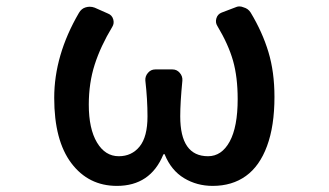

<svg xmlns="http://www.w3.org/2000/svg" viewBox="-20 -575 1040 607"><path d="M349.6 12.7Q259.8 12.7 205.6 -59.1Q151.4 -130.9 151.4 -265.6Q151.4 -400.4 229.5 -534.2Q237.3 -547.9 251 -551.8Q257.8 -553.7 263.7 -553.7Q271.5 -553.7 279.3 -550.8L321.3 -532.2Q334 -527.3 337.9 -514.2Q341.8 -501 335 -490.2Q297.9 -428.7 279.3 -370.6Q260.7 -312.5 260.7 -244.1Q260.7 -168 286.6 -124.5Q312.5 -81.1 355.5 -81.1Q396.5 -81.1 421.4 -111.8Q446.3 -142.6 446.3 -207Q446.3 -260.7 439.5 -320.3Q438.5 -334 447.8 -344.7Q457 -355.5 470.7 -355.5H525.4Q539.1 -355.5 548.3 -344.7Q557.6 -334 556.6 -320.3Q549.8 -251 549.8 -207Q549.8 -81.1 637.7 -81.1Q680.7 -81.1 706.1 -127.4Q731.4 -173.8 731.4 -261.7Q731.4 -331.1 716.8 -382.8Q702.1 -434.6 667 -493.2Q660.2 -503.9 664.1 -517.1Q668 -530.3 680.7 -535.2L721.7 -550.8Q729.5 -554.7 737.3 -554.7Q743.2 -554.7 750 -551.8Q764.6 -547.9 772.5 -535.2Q809.6 -473.6 828.6 -410.6Q847.7 -347.7 847.7 -268.6Q847.7 -176.8 824.2 -113.3Q800.8 -49.8 757.3 -18.6Q713.9 12.7 652.3 12.7Q602.5 12.7 562 -11.7Q521.5 -36.1 501 -85.9Q501 -87.9 499 -87.9Q497.1 -87.9 496.1 -85.9Q455.1 12.7 349.6 12.7Z"/></svg>

Font: Gen Jyuu Gothic L Monospace Medium
Style: Regular
Weight: 500
Designer: [Source Han Sans]
Ryoko NISHIZUKA  (kana & ideographs); Paul D. Hunt (Latin, Greek & Cyrillic); Wenlong ZHANG  (bopomofo
Version: Version 1.002.20150607